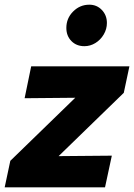

<svg xmlns="http://www.w3.org/2000/svg" viewBox="-40 -799 572 819"><path d="M-20 0 4 -113 281 -382 65 -380 93 -516H512L488 -403L210 -133L437 -135L408 0ZM320 -602Q286 -602 264.5 -624Q243 -646 243 -680Q243 -721 272 -750Q301 -779 341 -779Q373 -779 394.5 -756.5Q416 -734 416 -701Q416 -675 402.5 -652Q389 -629 367 -615.5Q345 -602 320 -602Z"/></svg>

Font: Red Hat Text VF
Style: Italic
Weight: 400
Italic angle: -12°
Designer: Pentagram, MCKL
Foundry: Pentagram, MCKL
Version: Version 1.023